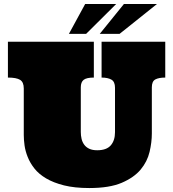

<svg xmlns="http://www.w3.org/2000/svg" viewBox="-20 -930 875 970"><path d="M454.1 -719.2V-538.1Q417 -538.1 402.6 -526.6Q388.2 -515.1 388.2 -488.8V-263.2Q388.2 -245.1 392.1 -228.5Q396 -211.9 405.5 -199Q415 -186 430.9 -178.5Q446.8 -170.9 471.2 -170.9Q518.1 -170.9 539.6 -195.6Q561 -220.2 561 -262.2V-486.8Q561 -517.1 543 -527.6Q524.9 -538.1 493.2 -538.1V-719.2H814.9V-538.1Q782.2 -538.1 764.6 -528.6Q747.1 -519 747.1 -488.8V-255.9Q747.1 -210.9 735.6 -162.4Q724.1 -113.8 690.7 -73.5Q657.2 -33.2 595.2 -6.6Q533.2 20 431.2 20Q356.9 20 303.5 6.6Q250 -6.8 212.9 -28.8Q175.8 -50.8 153.8 -78.9Q131.8 -106.9 119.9 -137Q107.9 -167 104 -195.6Q100.1 -224.1 100.1 -248V-482.9Q100.1 -515.1 81.5 -526.6Q63 -538.1 20 -538.1V-719.2ZM566.9 -909.7 415 -758.8H328.1L410.2 -909.7ZM772.9 -909.7 584 -758.8H483.9L606 -909.7Z"/></svg>

Font: Ultra
Style: Regular
Weight: 400
Designer: Astigmatic (AOETI)
Foundry: Astigmatic (AOETI)
Version: Version 1.001